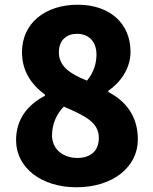

<svg xmlns="http://www.w3.org/2000/svg" viewBox="-20 -778 649 812"><path d="M303 14C459 14 563 -73 563 -188C563 -290 509 -352 438 -389V-394C489 -429 532 -488 532 -559C532 -680 443 -758 309 -758C172 -758 73 -681 73 -557C73 -478 112 -421 170 -378V-373C101 -337 48 -278 48 -185C48 -67 157 14 303 14ZM348 -437C275 -466 229 -498 229 -557C229 -610 264 -635 305 -635C357 -635 388 -601 388 -547C388 -509 376 -471 348 -437ZM307 -110C249 -110 200 -145 200 -206C200 -253 220 -298 250 -327C341 -288 398 -260 398 -195C398 -136 359 -110 307 -110Z"/></svg>

Font: Noto Sans HK Black
Style: Regular
Weight: 900
Designer: Ryoko NISHIZUKA 西塚涼子 (kana, bopomofo & ideographs); Paul D. Hunt (Latin, Greek & Cyrillic); Sandoll Communications 산돌커뮤니
Foundry: Adobe
Version: Version 2.004;hotconv 1.0.118;makeotfexe 2.5.65603